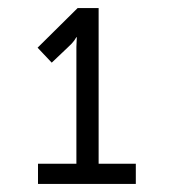

<svg xmlns="http://www.w3.org/2000/svg" viewBox="-20 -878 422 475"><path d="M169 -473V-762L170 -786H169Q168 -784 163.5 -777.5Q159 -771 148 -761L108 -723L73 -760L172 -858H224V-473H316V-423H74V-473Z"/></svg>

Font: Museo Sans Light
Style: Regular
Weight: 300
Designer: Jos Buivenga
Foundry: Jos Buivenga & Rosetta Type Foundry (extension, remastering)
Version: Version 3.600;PS 1.000;hotconv 1.0.88;makeotf.lib2.5.647800;